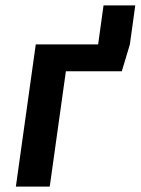

<svg xmlns="http://www.w3.org/2000/svg" viewBox="-20 -694 523 714"><path d="M365 -674 345 -529H113L39 0H165L225 -429H433L463 -529L483 -674Z"/></svg>

Font: Fira Sans Medium
Style: Italic
Weight: 500
Italic angle: -8°
Designer: bBox Type GmbH & Carrois Corporate GbR & Edenspiekermann AG
Foundry: bBox Type GmbH & Carrois Corporate GbR & Edenspiekermann AG
Version: Version 4.301;PS 004.301;hotconv 1.0.88;makeotf.lib2.5.64775